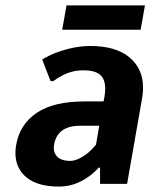

<svg xmlns="http://www.w3.org/2000/svg" viewBox="-20 -680 580 710"><path d="M37 -115Q37 -130 40 -145Q53 -220 115.5 -262.5Q178 -305 293 -305H363L366 -320Q369 -338 369 -352Q369 -388 349.5 -404Q330 -420 289 -420Q245 -420 209 -400Q191 -391 177 -380H167L136 -460Q163 -476 187 -485Q254 -510 314 -510Q408 -510 458.5 -468Q509 -426 509 -356Q509 -338 506 -320L450 0H350V-60H345Q325 -38 305 -25Q255 10 198 10Q120 10 78.5 -23.5Q37 -57 37 -115ZM306 -115Q319 -126 335 -145L347 -215H277Q192 -215 180 -145Q179 -141 179 -132Q179 -111 194.5 -98Q210 -85 239 -85Q268 -85 306 -115ZM210 -570 226 -660H516L500 -570Z"/></svg>

Font: Scada
Style: Bold Italic
Weight: 700
Italic angle: -10°
Version: Version 4.000